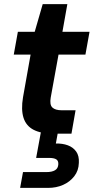

<svg xmlns="http://www.w3.org/2000/svg" viewBox="-20 -651 456 935"><path d="M239 0Q180 0 143.5 -19Q107 -38 94.5 -77.5Q82 -117 92 -177L129 -385H47L67 -496H149L188 -631H308L284 -496H416L396 -385H265L227 -176Q221 -141 235 -127.5Q249 -114 281 -114H348L328 0ZM78 264 92 187H206Q233 187 248 178Q263 169 264 149Q265 132 254 125Q243 118 219 118H156L179 -7H262L252 48Q284 47 310 56.5Q336 66 351 87Q366 108 364 142Q363 180 341.5 207.5Q320 235 287 249.5Q254 264 214 264Z"/></svg>

Font: DM Sans 28pt
Style: Bold Italic
Weight: 700
Italic angle: -10°
Version: Version 4.004;gftools[0.9.30]